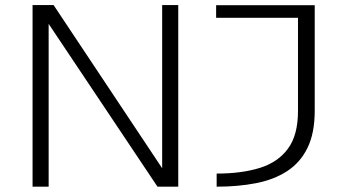

<svg xmlns="http://www.w3.org/2000/svg" viewBox="-20 -720 1340 740"><path d="M105.5 -0.5V-700.5H186.5L605 -71.5V-700.5H667V-0.5H587L167.5 -628V-0.5ZM815 -0.5V-51Q911.5 -51 981.8 -73Q1052 -95 1090.2 -147.5Q1128.5 -200 1128.5 -291.5V-651.5H813V-700H1193V-293.5Q1193 -207 1165.2 -150.2Q1137.5 -93.5 1086.8 -60.5Q1036 -27.5 966.8 -14Q897.5 -0.5 815 -0.5Z"/></svg>

Font: Trispace Expanded ExtraLight
Style: Regular
Weight: 200
Width: 7
Designer: Tyler Finck
Foundry: Etcetera Type Company
Version: Version 1.210; ttfautohint (v1.8.3)